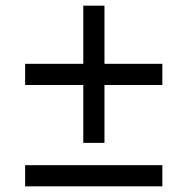

<svg xmlns="http://www.w3.org/2000/svg" viewBox="-20 -659 664 680"><path d="M350 -639V-433H555V-358H350V-153H275V-358H69V-433H275V-639ZM555 1H69V-74H555Z"/></svg>

Font: CBA Beacon Sans
Style: Regular
Weight: 400
Designer: Wei Huang
Foundry: Wei Huang
Version: Version 1.002